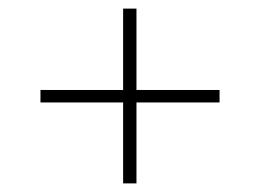

<svg xmlns="http://www.w3.org/2000/svg" viewBox="-20 -573 604 446"><path d="M490 -364H297V-553H266V-364H74V-335H266V-147H297V-335H490Z"/></svg>

Font: Talent ExtraLight
Style: Regular
Weight: 200
Designer: Mike Powis
Version: Version 1.001;hotconv 1.0.109;makeotfexe 2.5.65596